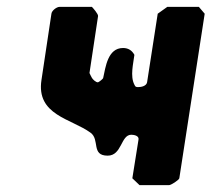

<svg xmlns="http://www.w3.org/2000/svg" viewBox="-20 -540 617 560"><path d="M248 -520H154C145 -520 131 -509 130 -500L101 -307C85 -204 188 -194 244 -153C272 -133 245 -86 294 -86C336 -86 332 -147 363 -147C371 -147 386 -144 384 -133L366 -20L387 0H473C479 0 502 -15 503 -20L577 -500L560 -520H468L440 -500L409 -300C407 -289 392 -286 384 -286C377 -286 375 -286 372 -293C359 -318 369 -355 372 -380C365 -393 354 -400 339 -400C294 -400 288 -344 281 -313C281 -310 269 -301 266 -300C260 -299 250 -309 248 -313C246 -317 241 -326 241 -327L266 -493C267 -499 251 -517 248 -520Z"/></svg>

Font: Asimov Print
Style: CIt
Weight: 500
Designer: Google
Version: Version 2.000980: 2014